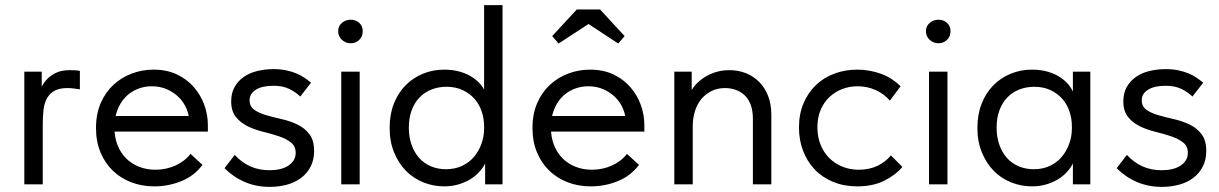

<svg xmlns="http://www.w3.org/2000/svg" viewBox="-20 -720 4763 750"><path d="M253 -446Q219 -446 196.5 -434.5Q174 -423 160 -406.5Q146 -390 138.5 -371.5Q131 -353 128 -339L143 -309V-440H75V0H147V-234Q147 -265 150 -291Q153 -317 163.5 -336Q174 -355 193 -365.5Q212 -376 243 -376Q255 -376 267.5 -374.5Q280 -373 292 -371V-443Q284 -445 272.5 -445.5Q261 -446 253 -446Z M583 8Q638 8 688.5 -12.5Q739 -33 771 -76L724 -119Q702 -90 665.5 -73.5Q629 -57 587 -57Q553 -57 523.5 -68.5Q494 -80 472.5 -101.5Q451 -123 439 -153.5Q427 -184 427 -222Q427 -259 438 -288.5Q449 -318 468.5 -339Q488 -360 515 -371.5Q542 -383 573 -383Q605 -383 631.5 -371.5Q658 -360 678 -340.5Q698 -321 709 -294.5Q720 -268 720 -237V-215L761 -267H403V-206H792V-231Q792 -272 778 -310.5Q764 -349 737 -380Q710 -411 670.5 -429.5Q631 -448 580 -448Q536 -448 495.5 -433Q455 -418 423.5 -389Q392 -360 373.5 -317.5Q355 -275 355 -220Q355 -167 372.5 -125Q390 -83 420.5 -53.5Q451 -24 492.5 -8Q534 8 583 8Z M1034 10Q1069 10 1100.5 1.5Q1132 -7 1155.5 -24.5Q1179 -42 1193 -68.5Q1207 -95 1207 -130Q1207 -172 1188.5 -196Q1170 -220 1142 -233.5Q1114 -247 1081 -254.5Q1048 -262 1020 -270Q992 -278 973.5 -291Q955 -304 955 -329Q955 -354 979.5 -369.5Q1004 -385 1048 -385Q1084 -385 1109 -373Q1134 -361 1153 -343L1195 -397Q1183 -407 1169 -416.5Q1155 -426 1137 -433.5Q1119 -441 1097 -445.5Q1075 -450 1049 -450Q1015 -450 984.5 -442.5Q954 -435 931.5 -419Q909 -403 896 -379.5Q883 -356 883 -324Q883 -286 901.5 -263Q920 -240 948 -226.5Q976 -213 1009 -205Q1042 -197 1070 -187.5Q1098 -178 1116.5 -163.5Q1135 -149 1135 -123Q1135 -107 1127.5 -94.5Q1120 -82 1106.5 -73Q1093 -64 1074 -59.5Q1055 -55 1033 -55Q991 -55 957 -70.5Q923 -86 897 -115L857 -63Q874 -46 893.5 -32.5Q913 -19 935 -9.5Q957 0 981.5 5Q1006 10 1034 10Z M1313 0H1385V-440H1313ZM1350 -551Q1370 -551 1383.5 -564.5Q1397 -578 1397 -598Q1397 -618 1383.5 -630.5Q1370 -643 1350 -643Q1330 -643 1315.5 -630.5Q1301 -618 1301 -598Q1301 -578 1315.5 -564.5Q1330 -551 1350 -551Z M1875 0H1943V-309V-316V-700H1871V-316V-309V-126L1875 -111ZM1715 8Q1748 8 1777 -1.5Q1806 -11 1828 -27Q1850 -43 1865 -64.5Q1880 -86 1885 -111V-217H1871Q1871 -188 1861 -159.5Q1851 -131 1832.5 -108.5Q1814 -86 1786 -72.5Q1758 -59 1722 -59Q1690 -59 1663 -70.5Q1636 -82 1617 -103.5Q1598 -125 1587.5 -155Q1577 -185 1577 -221Q1577 -259 1588 -289Q1599 -319 1619 -339.5Q1639 -360 1666 -370.5Q1693 -381 1724 -381Q1760 -381 1787.5 -368Q1815 -355 1833.5 -334Q1852 -313 1861.5 -285Q1871 -257 1871 -227H1880V-345Q1877 -363 1864 -381.5Q1851 -400 1830 -415Q1809 -430 1780 -439Q1751 -448 1715 -448Q1671 -448 1632 -432Q1593 -416 1564 -386.5Q1535 -357 1518.5 -315Q1502 -273 1502 -220Q1502 -167 1519.5 -124.5Q1537 -82 1566 -52.5Q1595 -23 1634 -7.5Q1673 8 1715 8Z M2288 8Q2343 8 2393.5 -12.5Q2444 -33 2476 -76L2429 -119Q2407 -90 2370.5 -73.5Q2334 -57 2292 -57Q2258 -57 2228.5 -68.5Q2199 -80 2177.5 -101.5Q2156 -123 2144 -153.5Q2132 -184 2132 -222Q2132 -259 2143 -288.5Q2154 -318 2173.5 -339Q2193 -360 2220 -371.5Q2247 -383 2278 -383Q2310 -383 2336.5 -371.5Q2363 -360 2383 -340.5Q2403 -321 2414 -294.5Q2425 -268 2425 -237V-215L2466 -267H2108V-206H2497V-231Q2497 -272 2483 -310.5Q2469 -349 2442 -380Q2415 -411 2375.5 -429.5Q2336 -448 2285 -448Q2241 -448 2200.5 -433Q2160 -418 2128.5 -389Q2097 -360 2078.5 -317.5Q2060 -275 2060 -220Q2060 -167 2077.5 -125Q2095 -83 2125.5 -53.5Q2156 -24 2197.5 -8Q2239 8 2288 8ZM2162 -550 2317 -651H2241L2395 -550L2420 -579L2324 -683H2233L2137 -579Z M2614 0H2686V-309L2682 -316V-440H2614V-316V-309V-126V-111ZM2921 -256V0H2993V-263V-272Q2993 -313 2980.5 -345Q2968 -377 2946 -399.5Q2924 -422 2894 -434Q2864 -446 2829 -446Q2796 -446 2767.5 -435.5Q2739 -425 2717.5 -408Q2696 -391 2682.5 -369.5Q2669 -348 2666 -325V-226H2686Q2686 -258 2694.5 -285.5Q2703 -313 2719.5 -333Q2736 -353 2759.5 -364.5Q2783 -376 2812 -376Q2834 -376 2854 -369Q2874 -362 2889 -347.5Q2904 -333 2912.5 -310.5Q2921 -288 2921 -256Z M3329 8Q3389 8 3433 -13.5Q3477 -35 3505 -68L3460 -113Q3440 -88 3408 -72.5Q3376 -57 3335 -57Q3300 -57 3270.5 -69Q3241 -81 3219 -103Q3197 -125 3185 -155.5Q3173 -186 3173 -223Q3173 -261 3185.5 -290.5Q3198 -320 3219.5 -340.5Q3241 -361 3269.5 -372Q3298 -383 3330 -383Q3368 -383 3401 -368Q3434 -353 3456 -327L3498 -383Q3483 -398 3464 -410.5Q3445 -423 3423.5 -431Q3402 -439 3378 -443.5Q3354 -448 3329 -448Q3281 -448 3239.5 -432.5Q3198 -417 3167.5 -388Q3137 -359 3119 -317Q3101 -275 3101 -222Q3101 -173 3117 -131Q3133 -89 3162.5 -58Q3192 -27 3234.5 -9.5Q3277 8 3329 8Z M3609 0H3681V-440H3609ZM3646 -551Q3666 -551 3679.5 -564.5Q3693 -578 3693 -598Q3693 -618 3679.5 -630.5Q3666 -643 3646 -643Q3626 -643 3611.5 -630.5Q3597 -618 3597 -598Q3597 -578 3611.5 -564.5Q3626 -551 3646 -551Z M4171 0H4239V-309V-316V-440H4171V-316L4167 -309V-126L4171 -111ZM4011 8Q4044 8 4073 -1.5Q4102 -11 4124 -27Q4146 -43 4161 -64.5Q4176 -86 4181 -111V-217H4167Q4167 -188 4157 -159.5Q4147 -131 4128.5 -108.5Q4110 -86 4082 -72.5Q4054 -59 4018 -59Q3986 -59 3959 -70.5Q3932 -82 3913 -103.5Q3894 -125 3883.5 -155Q3873 -185 3873 -221Q3873 -259 3884 -289Q3895 -319 3915 -339.5Q3935 -360 3962 -370.5Q3989 -381 4020 -381Q4056 -381 4083.5 -368Q4111 -355 4129.5 -334Q4148 -313 4157.5 -285Q4167 -257 4167 -227H4176V-345Q4173 -363 4160 -381.5Q4147 -400 4126 -415Q4105 -430 4076 -439Q4047 -448 4011 -448Q3967 -448 3928 -432Q3889 -416 3860 -386.5Q3831 -357 3814.5 -315Q3798 -273 3798 -220Q3798 -167 3815.5 -124.5Q3833 -82 3862 -52.5Q3891 -23 3930 -7.5Q3969 8 4011 8Z M4519 10Q4554 10 4585.5 1.5Q4617 -7 4640.5 -24.5Q4664 -42 4678 -68.5Q4692 -95 4692 -130Q4692 -172 4673.5 -196Q4655 -220 4627 -233.5Q4599 -247 4566 -254.5Q4533 -262 4505 -270Q4477 -278 4458.5 -291Q4440 -304 4440 -329Q4440 -354 4464.5 -369.5Q4489 -385 4533 -385Q4569 -385 4594 -373Q4619 -361 4638 -343L4680 -397Q4668 -407 4654 -416.5Q4640 -426 4622 -433.5Q4604 -441 4582 -445.5Q4560 -450 4534 -450Q4500 -450 4469.5 -442.5Q4439 -435 4416.5 -419Q4394 -403 4381 -379.5Q4368 -356 4368 -324Q4368 -286 4386.5 -263Q4405 -240 4433 -226.5Q4461 -213 4494 -205Q4527 -197 4555 -187.5Q4583 -178 4601.5 -163.5Q4620 -149 4620 -123Q4620 -107 4612.5 -94.5Q4605 -82 4591.5 -73Q4578 -64 4559 -59.5Q4540 -55 4518 -55Q4476 -55 4442 -70.5Q4408 -86 4382 -115L4342 -63Q4359 -46 4378.5 -32.5Q4398 -19 4420 -9.5Q4442 0 4466.5 5Q4491 10 4519 10Z"/></svg>

Font: Tilda Sans VF
Style: Regular
Weight: 400
Designer: ParaType Ltd
Foundry: ParaType Ltd
Version: Version 1.010